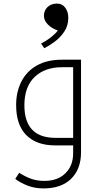

<svg xmlns="http://www.w3.org/2000/svg" viewBox="-20 -811 557 1071"><path d="M223 240Q175 240 135.5 225Q96 210 65 187L87 153Q120 174 153 186Q186 198 228 198Q302 198 345 155.5Q388 113 388 44V0H287Q184 0 127 -57Q70 -114 70 -225Q70 -299 99.5 -356.5Q129 -414 186 -446Q243 -478 326 -478H432V38Q432 132 377 186Q322 240 223 240ZM388 -42V-436H325Q230 -436 173 -381.5Q116 -327 116 -224Q116 -42 290 -42ZM227 -542 209 -568Q244 -586 270 -608Q296 -630 302 -641Q268 -653 246.5 -675Q225 -697 225 -723Q225 -752 245 -771.5Q265 -791 299 -791Q327 -791 344 -768Q361 -745 361 -712Q361 -668 338.5 -634.5Q316 -601 284.5 -578Q253 -555 227 -542Z"/></svg>

Font: Noto Kufi Arabic ExtraLight
Style: Regular
Weight: 200
Designer: Monotype Design Team, David Williams, Khaled Hosny
Foundry: Google LLC
Version: Version 2.109; ttfautohint (v1.8.4.7-5d5b)